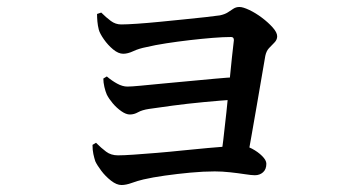

<svg xmlns="http://www.w3.org/2000/svg" viewBox="-20 -533 1040 550"><path d="M611 -71Q615 -94 619.5 -131Q624 -168 628.5 -211Q633 -254 637 -295.5Q641 -337 644.5 -369.5Q648 -402 650 -418Q650 -427 642 -427Q620 -427 589 -424.5Q558 -422 523.5 -418Q489 -414 456.5 -409Q424 -404 399 -398Q378 -394 362 -386.5Q346 -379 333 -379Q319 -379 304 -391.5Q289 -404 277.5 -420.5Q266 -437 263 -448Q260 -460 259 -471.5Q258 -483 258 -493L270 -497Q284 -483 297.5 -473Q311 -463 327 -463Q343 -463 372.5 -465Q402 -467 437.5 -470.5Q473 -474 507.5 -477.5Q542 -481 569.5 -484Q597 -487 610 -489Q624 -492 632.5 -497.5Q641 -503 648.5 -508Q656 -513 666 -513Q676 -513 694 -504.5Q712 -496 730 -482.5Q748 -469 761 -454.5Q774 -440 774 -429Q774 -419 766 -411Q758 -403 750.5 -395Q743 -387 740 -373Q736 -350 729.5 -312Q723 -274 715.5 -230.5Q708 -187 700.5 -144.5Q693 -102 687 -69ZM328 -3Q314 -3 298 -15.5Q282 -28 270 -44Q258 -60 253 -71Q250 -80 247.5 -91.5Q245 -103 245 -118L255 -124Q270 -109 284 -98.5Q298 -88 318 -88Q334 -88 363 -90Q392 -92 428.5 -95Q465 -98 503 -102Q541 -106 575.5 -109Q610 -112 635.5 -114Q661 -116 670 -116Q685 -116 702 -107Q719 -98 731 -86Q743 -74 743 -64Q743 -48 733.5 -39.5Q724 -31 710 -31Q701 -31 681.5 -34Q662 -37 639 -39.5Q616 -42 595 -42Q563 -42 525.5 -38.5Q488 -35 452.5 -30Q417 -25 391 -19Q374 -15 357.5 -9Q341 -3 328 -3ZM352 -205Q341 -205 327.5 -214.5Q314 -224 303 -237Q292 -250 286 -262Q282 -271 279 -284Q276 -297 276 -308L286 -314Q300 -302 315.5 -293.5Q331 -285 345 -285Q356 -285 382.5 -287.5Q409 -290 445 -293.5Q481 -297 520 -300.5Q559 -304 595.5 -307.5Q632 -311 658 -312L655 -248Q611 -245 563.5 -240.5Q516 -236 475 -230.5Q434 -225 407 -221Q387 -218 375.5 -211.5Q364 -205 352 -205Z"/></svg>

Font: Noto Serif KR SemiBold
Style: Regular
Weight: 600
Designer: Ryoko NISHIZUKA 西塚涼子 (kana & ideographs); Frank Grießhammer (Latin, Greek & Cyrillic); Wenlong ZHANG 张文龙 (bopomofo); San
Foundry: Adobe
Version: Version 2.003-H1;hotconv 1.1.1;makeotfexe 2.6.0